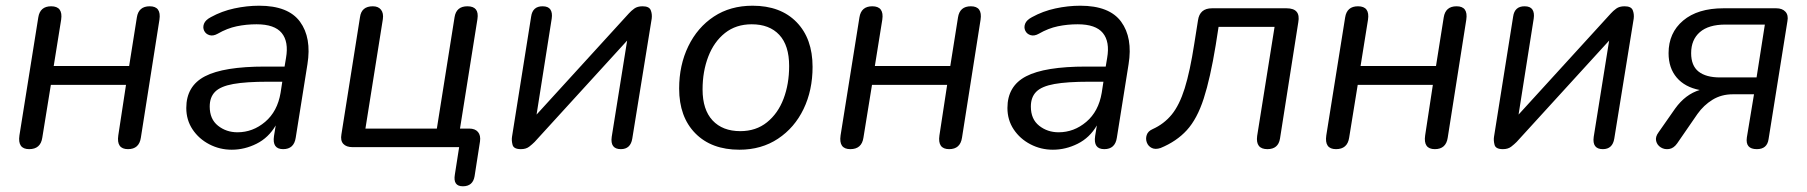

<svg xmlns="http://www.w3.org/2000/svg" viewBox="-20 -515 6324 672"><path d="M82 7Q41 7 48 -41L114 -454Q120 -493 159 -493Q201 -493 194 -446L168 -284H432L459 -454Q465 -493 504 -493Q545 -493 538 -446L473 -33Q467 7 428 7Q387 7 394 -41L421 -218H158L128 -33Q122 7 82 7Z M791 9Q749 9 712.5 -10Q676 -29 654 -62Q632 -95 632 -137Q632 -214 697.5 -248Q763 -282 907 -282H976L981 -312Q991 -369 966 -399.5Q941 -430 878 -430Q842 -430 808.5 -423Q775 -416 742 -397Q726 -388 713 -392Q700 -396 694.5 -407.5Q689 -419 694 -432Q699 -445 718 -455Q756 -476 800 -485.5Q844 -495 887 -495Q989 -495 1030 -439Q1071 -383 1056 -290L1015 -33Q1009 7 971 7Q932 7 939 -39L945 -76Q920 -33 878 -12Q836 9 791 9ZM811 -52Q865 -52 908 -88.5Q951 -125 962 -190L968 -229H918Q841 -229 796.5 -221Q752 -213 733 -194Q714 -175 714 -142Q714 -98 743 -75Q772 -52 811 -52Z M1600 137Q1565 137 1572 96L1587 0H1214Q1192 0 1181.5 -11.5Q1171 -23 1175 -45L1240 -455Q1245 -493 1285 -493Q1304 -493 1313.5 -481Q1323 -469 1320 -448L1259 -65H1509L1571 -455Q1577 -493 1616 -493Q1658 -493 1651 -448L1590 -65H1622Q1643 -65 1653 -53Q1663 -41 1660 -20L1641 102Q1635 137 1600 137Z M1803 7Q1778 7 1774 -8Q1770 -23 1772 -36L1839 -457Q1844 -493 1879 -493Q1899 -493 1906.5 -481.5Q1914 -470 1911 -450L1858 -114L2181 -468Q2189 -477 2200 -485Q2211 -493 2229 -493Q2252 -493 2257.5 -479.5Q2263 -466 2261 -450L2193 -30Q2187 7 2153 7Q2115 7 2121 -36L2175 -373L1851 -18Q1843 -10 1832 -1.5Q1821 7 1803 7Z M2568 9Q2470 9 2413.5 -48.5Q2357 -106 2357 -205Q2357 -287 2389 -353Q2421 -419 2478.5 -457Q2536 -495 2614 -495Q2712 -495 2768 -437.5Q2824 -380 2824 -281Q2824 -199 2792.5 -133.5Q2761 -68 2703 -29.5Q2645 9 2568 9ZM2571 -56Q2626 -56 2664.5 -87Q2703 -118 2722.5 -169.5Q2742 -221 2742 -284Q2742 -356 2707.5 -393Q2673 -430 2611 -430Q2556 -430 2517.5 -399.5Q2479 -369 2459 -317Q2439 -265 2439 -202Q2439 -131 2474 -93.5Q2509 -56 2571 -56Z M2956 7Q2915 7 2922 -41L2988 -454Q2994 -493 3033 -493Q3075 -493 3068 -446L3042 -284H3306L3333 -454Q3339 -493 3378 -493Q3419 -493 3412 -446L3347 -33Q3341 7 3302 7Q3261 7 3268 -41L3295 -218H3032L3002 -33Q2996 7 2956 7Z M3665 9Q3623 9 3586.5 -10Q3550 -29 3528 -62Q3506 -95 3506 -137Q3506 -214 3571.5 -248Q3637 -282 3781 -282H3850L3855 -312Q3865 -369 3840 -399.5Q3815 -430 3752 -430Q3716 -430 3682.5 -423Q3649 -416 3616 -397Q3600 -388 3587 -392Q3574 -396 3568.5 -407.5Q3563 -419 3568 -432Q3573 -445 3592 -455Q3630 -476 3674 -485.5Q3718 -495 3761 -495Q3863 -495 3904 -439Q3945 -383 3930 -290L3889 -33Q3883 7 3845 7Q3806 7 3813 -39L3819 -76Q3794 -33 3752 -12Q3710 9 3665 9ZM3685 -52Q3739 -52 3782 -88.5Q3825 -125 3836 -190L3842 -229H3792Q3715 -229 3670.5 -221Q3626 -213 3607 -194Q3588 -175 3588 -142Q3588 -98 3617 -75Q3646 -52 3685 -52Z M4416 7Q4374 7 4380 -39L4441 -421H4245L4235 -357Q4216 -241 4193 -170Q4170 -99 4134 -59.5Q4098 -20 4042 3Q4024 9 4011.5 3Q3999 -3 3994 -16Q3989 -29 3993.5 -42.5Q3998 -56 4014 -63Q4054 -81 4081 -114Q4108 -147 4126.5 -206Q4145 -265 4160 -362L4173 -444Q4179 -486 4222 -486H4483Q4533 -486 4524 -437L4460 -30Q4454 7 4416 7Z M4656 7Q4615 7 4622 -41L4688 -454Q4694 -493 4733 -493Q4775 -493 4768 -446L4742 -284H5006L5033 -454Q5039 -493 5078 -493Q5119 -493 5112 -446L5047 -33Q5041 7 5002 7Q4961 7 4968 -41L4995 -218H4732L4702 -33Q4696 7 4656 7Z M5240 7Q5215 7 5211 -8Q5207 -23 5209 -36L5276 -457Q5281 -493 5316 -493Q5336 -493 5343.5 -481.5Q5351 -470 5348 -450L5295 -114L5618 -468Q5626 -477 5637 -485Q5648 -493 5666 -493Q5689 -493 5694.5 -479.5Q5700 -466 5698 -450L5630 -30Q5624 7 5590 7Q5552 7 5558 -36L5612 -373L5288 -18Q5280 -10 5269 -1.5Q5258 7 5240 7Z M6129 7Q6088 7 6094 -34L6119 -185H6045Q6005 -185 5974 -166Q5943 -147 5921 -116L5850 -13Q5838 4 5822 6.5Q5806 9 5793 1Q5780 -7 5776.5 -21.5Q5773 -36 5785 -52L5843 -135Q5879 -185 5929 -200Q5877 -210 5848.5 -243.5Q5820 -277 5820 -329Q5820 -400 5871 -443Q5922 -486 6012 -486H6197Q6218 -486 6229 -474Q6240 -462 6236 -441L6170 -28Q6165 7 6129 7ZM6000 -244H6128L6157 -429H6019Q5960 -429 5929.5 -402.5Q5899 -376 5899 -329Q5899 -285 5925 -264.5Q5951 -244 6000 -244Z"/></svg>

Font: Nunito
Style: Italic
Weight: 400
Italic angle: -9°
Designer: Vernon Adams
Foundry: Vernon Adams
Version: Version 3.601; ttfautohint (v1.8.2.53-6de2)